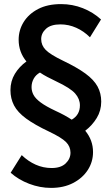

<svg xmlns="http://www.w3.org/2000/svg" viewBox="-20 -721 545 937"><path d="M32 122 86 36Q117 66 154 82.5Q191 99 232 99Q277 99 300.5 76.5Q324 54 324 24Q324 -6 302 -28Q280 -50 219 -79Q149 -112 107.5 -142.5Q66 -173 48.5 -206.5Q31 -240 31 -281Q31 -325 52.5 -360.5Q74 -396 109 -421Q71 -467 71 -527Q71 -574 95.5 -613.5Q120 -653 166 -677Q212 -701 278 -701Q334 -701 384.5 -681Q435 -661 473 -626L419 -539Q389 -569 352 -585.5Q315 -602 275 -602Q228 -602 204.5 -580.5Q181 -559 181 -530Q181 -500 203 -477.5Q225 -455 287 -425Q356 -392 397 -362Q438 -332 456 -299Q474 -266 474 -225Q474 -181 452 -145Q430 -109 396 -83Q434 -37 434 21Q434 69 408.5 108.5Q383 148 337 172Q291 196 229 196Q175 196 122.5 176Q70 156 32 122ZM134 -296Q134 -276 143.5 -258Q153 -240 178.5 -221Q204 -202 251 -180Q297 -159 330 -137Q370 -160 370 -207Q370 -238 347 -264.5Q324 -291 254 -324Q231 -335 211 -345.5Q191 -356 175 -367Q155 -356 144.5 -337Q134 -318 134 -296Z"/></svg>

Font: Radio Canada Condensed Medium
Style: Regular
Weight: 500
Width: 3
Designer: Charles Daoud, Etienne Aubert Bonn, Alexandre Saumier Demers, Jacques Le Bailly
Foundry: Radio-Canada
Version: Version 2.104; ttfautohint (v1.8.4.7-5d5b);gftools[0.9.28.de